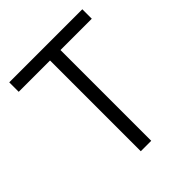

<svg xmlns="http://www.w3.org/2000/svg" viewBox="-200 -859 989 989"><g transform="rotate(-45 294.0 -365.0)"><path d="M332 0H255.9V-661.1H27.8V-730H560.1V-661.1H332Z"/></g></svg>

Font: Sora Light
Style: Regular
Weight: 300
Designer: Jonathan Barnbrook, Julián Moncada
Foundry: Barnbrook Fonts
Version: Version 2.000